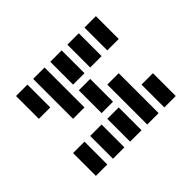

<svg xmlns="http://www.w3.org/2000/svg" viewBox="-141 -923 1162 1162"><g transform="rotate(45 439.5 -342.0)"><path d="M781.2 -683.6V-585.9H585.9V-683.6ZM293 -683.6V-585.9H97.7V-683.6ZM781.2 -537.1V-439.5H439.5V-537.1ZM293 -537.1V-439.5H97.7V-537.1ZM781.2 -390.6V-293H585.9V-390.6ZM537.1 -390.6V-293H341.8V-390.6ZM293 -390.6V-293H97.7V-390.6ZM781.2 -244.1V-146.5H585.9V-244.1ZM97.7 -146.5V-244.1H439.5V-146.5ZM781.2 -97.7V0H585.9V-97.7ZM293 -97.7V0H97.7V-97.7Z"/></g></svg>

Font: Trigram
Style: Regular
Weight: 400
Designer: GGBotNet
Foundry: GGBotNet
Version: 1.05